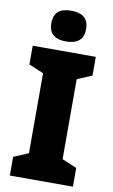

<svg xmlns="http://www.w3.org/2000/svg" viewBox="-101 -988 611 1040"><g transform="rotate(10 204.0 -468.5)"><path d="M204 -937C147 -937 109 -916 109 -852C109 -790 148 -768 204 -768C260 -768 300 -790 300 -852C300 -916 261 -937 204 -937ZM378 0V-103L297 -137V-577L378 -611V-714H31V-611L112 -577V-137L31 -103V0Z"/></g></svg>

Font: Noto Sans Devanagari SemiCondensed Black
Style: Regular
Weight: 900
Width: 4
Designer: Jelle Bosma - Monotype Design Team
Foundry: Monotype Imaging Inc.
Version: Version 2.004